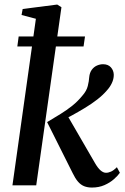

<svg xmlns="http://www.w3.org/2000/svg" viewBox="-20 -834 564 864"><path d="M36 0 141.5 -749.5 77 -766.5 82 -793.5 237.5 -813.5 256.5 -801.5 143 0ZM393.5 10Q374 10 358.5 3.8Q343 -2.5 330.8 -16.8Q318.5 -31 307 -55L192 -284.5Q224.5 -304 252.5 -321.2Q280.5 -338.5 305.2 -358.2Q330 -378 351.5 -404.5Q369.5 -425 375 -447Q380.5 -469 381.5 -487Q383.5 -507 393 -520Q402.5 -533 416.2 -539Q430 -545 443.5 -545Q466.5 -545 479 -531Q491.5 -517 492 -497.5Q492 -478 483.2 -459.8Q474.5 -441.5 460 -426Q443.5 -406.5 417.5 -386.2Q391.5 -366 361.2 -347.8Q331 -329.5 302.8 -314.2Q274.5 -299 253 -288.5L278 -323.5L407.5 -100Q420.5 -77.5 432.8 -67Q445 -56.5 457 -56.5Q468 -56.5 480 -62Q492 -67.5 506 -81.5L519.5 -56.5Q510.5 -43.5 492.8 -27.8Q475 -12 450 -1Q425 10 393.5 10ZM64 -670H362.5L356 -625H58Z"/></svg>

Font: Merriweather 72pt Medium
Style: Italic
Weight: 500
Italic angle: -7.8°
Version: Version 2.101